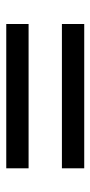

<svg xmlns="http://www.w3.org/2000/svg" viewBox="146 -564 295 628"><g transform="rotate(-90 294.0 -249.5)"><path d="M58 -304V-377H530V-304ZM58 -122V-195H530V-122Z"/></g></svg>

Font: Eczar Medium
Style: Regular
Weight: 500
Designer: Vaibhav Singh
Foundry: Rosetta Type Foundry
Version: Version 2.000